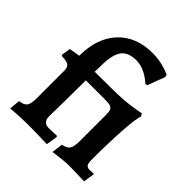

<svg xmlns="http://www.w3.org/2000/svg" viewBox="-204 -879 1027 1027"><g transform="rotate(45 310.0 -365.5)"><path d="M365 -52Q397 -58 408 -74.5Q419 -91 419 -134V-330Q419 -355 414.5 -366Q410 -377 398 -381.5Q386 -386 360 -386H212L211 -249Q209 -157 209 -112Q209 -65 250 -65Q280 -65 312 -67L316 -62L306 3Q204 0 163 0Q111 0 32 6L38 -55Q71 -59 82.5 -74.5Q94 -90 94 -130V-346Q92 -369 79.5 -377.5Q67 -386 29 -387L25 -393L33 -444L94 -454Q94 -587 165.5 -664.5Q237 -742 363 -742Q431 -742 496 -713L500 -698Q481 -650 463 -600L451 -597Q427 -620 394.5 -636.5Q362 -653 327 -653Q266 -653 240 -617Q214 -581 214 -496L213 -452Q367 -452 422.5 -455.5Q478 -459 549 -473L558 -457Q547 -435 540.5 -336.5Q534 -238 534 -105Q534 -81 541 -71Q548 -61 565 -61L594 -63L597 -58L587 3Q516 0 477 0Q430 0 357 11Z"/></g></svg>

Font: Alegreya
Style: Bold
Weight: 700
Designer: Juan Pablo del Peral
Foundry: Huerta Tipografica
Version: Version 2.008; ttfautohint (v1.8)